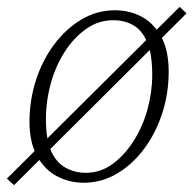

<svg xmlns="http://www.w3.org/2000/svg" viewBox="-30 -520 564 560"><path d="M514 -481 11 20 -10 1 494 -500ZM214 13Q173 13 137 -5.5Q101 -24 78.5 -64Q56 -104 56 -165Q56 -227 74.5 -285Q93 -343 127 -389Q161 -435 206.5 -462.5Q252 -490 305 -490Q349 -490 384.5 -470.5Q420 -451 441 -411.5Q462 -372 462 -311Q462 -247 443 -189Q424 -131 390 -85.5Q356 -40 311 -13.5Q266 13 214 13ZM220 -16Q263 -16 298 -41.5Q333 -67 359.5 -108.5Q386 -150 400 -200.5Q414 -251 414 -302Q414 -362 399.5 -396.5Q385 -431 359.5 -446Q334 -461 300 -461Q257 -461 221 -435.5Q185 -410 158.5 -368.5Q132 -327 118 -276Q104 -225 104 -172Q104 -113 119 -79.5Q134 -46 161 -31Q188 -16 220 -16Z"/></svg>

Font: Source Serif 4 18pt Light
Style: Italic
Weight: 300
Italic angle: -12°
Designer: Frank Grießhammer
Foundry: Adobe Systems Incorporated
Version: Version 4.004;hotconv 1.0.116;makeotfexe 2.5.65601